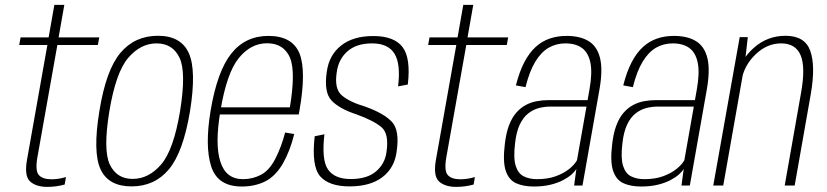

<svg xmlns="http://www.w3.org/2000/svg" viewBox="-20 -744 3316 770"><path d="M169.5 5.5Q205.5 5.5 239.5 -4L244.5 -34Q215 -25 186.5 -25Q151 -25 135.8 -42Q120.5 -59 130 -113.5L210 -563.5H372.5L378 -594H215L238 -724.5H198L175 -594H62.5L57 -563.5H170L88 -101.5Q77 -37.5 101 -16Q125 5.5 169.5 5.5Z M507.5 3.5Q600 3.5 657.2 -64.8Q714.5 -133 742 -298Q768.5 -462.5 737 -531.5Q705.5 -600.5 613.5 -600.5Q520.5 -600.5 462.8 -531.8Q405 -463 378.5 -298Q351.5 -134 383.2 -65.2Q415 3.5 507.5 3.5ZM512 -26.5Q448 -26.5 420.5 -84Q393 -141.5 418.5 -297.5Q444.5 -454 494.2 -512Q544 -570 608 -570Q672.5 -570 700 -512.2Q727.5 -454.5 702 -297.5Q676 -142 626 -84.2Q576 -26.5 512 -26.5Z M949.5 4 954.5 -25.5Q886 -25.5 864 -95Q841 -164 864 -299.5Q889 -451 937.5 -511Q986 -570.5 1051 -570.5Q1118.5 -570.5 1143.5 -511.5Q1166 -454.5 1142.5 -313.5H859.5L855 -285H1178Q1180 -293 1181 -301Q1209 -460 1181 -530Q1152 -600 1056.5 -600Q963.5 -600 907 -528.5Q851 -457.5 824.5 -299.5Q801 -157.5 827 -76.5Q853 4 949.5 4ZM954.5 -25.5 949.5 4Q1003 4 1044.5 -17Q1085.5 -38 1115 -89Q1143.5 -139.5 1160 -206.5L1123.5 -212.5Q1109 -156.5 1085 -109Q1061 -61.5 1027.5 -43.5Q993.5 -25.5 954.5 -25.5Z M1382 3.5Q1465 3.5 1513.5 -33.5Q1562 -70.5 1570.5 -135Q1583.5 -221 1552 -255Q1520.5 -289 1446 -316Q1381.5 -335 1350.8 -361.5Q1320 -388 1330.5 -454.5Q1337.5 -506.5 1373.5 -538.2Q1409.5 -570 1472 -570Q1536.5 -570 1562 -528.8Q1587.5 -487.5 1576.5 -397.5L1615.5 -405Q1628 -512 1594 -555.8Q1560 -599.5 1477 -599.5Q1396 -599.5 1347.8 -561.2Q1299.5 -523 1290.5 -456Q1278.5 -374 1309.5 -341Q1340.5 -308 1409 -285.5Q1478.5 -260.5 1509.8 -234Q1541 -207.5 1530 -134.5Q1524 -87.5 1488.2 -56.8Q1452.5 -26 1386.5 -26Q1322.5 -26 1295.8 -63.8Q1269 -101.5 1281 -205.5L1242 -197.5Q1228.5 -77.5 1264 -37Q1299.5 3.5 1382 3.5Z M1809.5 5.5Q1845.5 5.5 1879.5 -4L1884.5 -34Q1855 -25 1826.5 -25Q1791 -25 1775.8 -42Q1760.5 -59 1770 -113.5L1850 -563.5H2012.5L2018 -594H1855L1878 -724.5H1838L1815 -594H1702.5L1697 -563.5H1810L1728 -101.5Q1717 -37.5 1741 -16Q1765 5.5 1809.5 5.5Z M2120.5 4Q2157.5 4 2186.8 -3Q2216 -10 2237.5 -21.2Q2259 -32.5 2272.5 -44.5Q2286 -56.5 2291.5 -67L2282.5 0H2316L2384 -384.5Q2398 -463.5 2386.5 -510.8Q2375 -558 2340.8 -579Q2306.5 -600 2252 -600Q2216 -600 2185 -589.5Q2154 -579 2128.5 -556Q2103 -533 2083 -495Q2063 -457 2049 -401.5L2087.5 -394.5Q2103.5 -458.5 2127 -497Q2150.5 -535.5 2180.8 -552.8Q2211 -570 2247.5 -570Q2288.5 -570 2314 -551.5Q2339.5 -533 2347.8 -492.2Q2356 -451.5 2344 -385L2336.5 -342.5H2180.5Q2156.5 -342.5 2133 -338.2Q2109.5 -334 2088.5 -322.8Q2067.5 -311.5 2050.2 -291.8Q2033 -272 2021.2 -241Q2009.5 -210 2004.5 -165.5Q1996 -95.5 2008.2 -59Q2020.5 -22.5 2049.8 -9.2Q2079 4 2120.5 4ZM2133.5 -25.5Q2103 -25.5 2080.5 -36.8Q2058 -48 2048.2 -78.8Q2038.5 -109.5 2045.5 -168.5Q2050.5 -214.5 2064.2 -243.8Q2078 -273 2098 -288.8Q2118 -304.5 2140.5 -310.5Q2163 -316.5 2186.5 -316.5H2332L2294 -101.5Q2284.5 -84 2262.8 -66.5Q2241 -49 2208.8 -37.2Q2176.5 -25.5 2133.5 -25.5Z M2551 4Q2588 4 2617.2 -3Q2646.5 -10 2668 -21.2Q2689.5 -32.5 2703 -44.5Q2716.5 -56.5 2722 -67L2713 0H2746.5L2814.5 -384.5Q2828.5 -463.5 2817 -510.8Q2805.5 -558 2771.2 -579Q2737 -600 2682.5 -600Q2646.5 -600 2615.5 -589.5Q2584.5 -579 2559 -556Q2533.5 -533 2513.5 -495Q2493.5 -457 2479.5 -401.5L2518 -394.5Q2534 -458.5 2557.5 -497Q2581 -535.5 2611.2 -552.8Q2641.5 -570 2678 -570Q2719 -570 2744.5 -551.5Q2770 -533 2778.2 -492.2Q2786.5 -451.5 2774.5 -385L2767 -342.5H2611Q2587 -342.5 2563.5 -338.2Q2540 -334 2519 -322.8Q2498 -311.5 2480.8 -291.8Q2463.5 -272 2451.8 -241Q2440 -210 2435 -165.5Q2426.5 -95.5 2438.8 -59Q2451 -22.5 2480.2 -9.2Q2509.5 4 2551 4ZM2564 -25.5Q2533.5 -25.5 2511 -36.8Q2488.5 -48 2478.8 -78.8Q2469 -109.5 2476 -168.5Q2481 -214.5 2494.8 -243.8Q2508.5 -273 2528.5 -288.8Q2548.5 -304.5 2571 -310.5Q2593.5 -316.5 2617 -316.5H2762.5L2724.5 -101.5Q2715 -84 2693.2 -66.5Q2671.5 -49 2639.2 -37.2Q2607 -25.5 2564 -25.5Z M2840.5 0H2880.5L2967 -490L2979 -595H2946.5ZM3127 0H3167L3232 -369Q3251 -480 3229.5 -540.2Q3208 -600.5 3130 -600.5Q3057.5 -600.5 3003.2 -552.2Q2949 -504 2938.5 -444L2953.5 -421Q2964 -481.5 3010 -525.8Q3056 -570 3112.5 -570Q3171 -570 3191 -522Q3211 -474 3192.5 -371.5Z"/></svg>

Font: Anybody SemiCondensed ExtraLight
Style: Italic
Weight: 250
Width: 4
Italic angle: -10°
Version: Version 1.113;gftools[0.9.25]